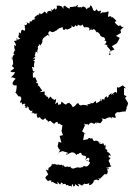

<svg xmlns="http://www.w3.org/2000/svg" viewBox="-20 -486 551 760"><path d="M284 128C287 125 283 120 284 123C296 127 287 119 301 119C302 125 310 127 300 124C315 135 320 130 313 127C325 141 323 129 317 147C330 134 333 138 334 144C334 148 328 158 321 147C324 146 327 151 336 156C334 171 320 174 323 173H319C305 168 315 171 307 176C301 174 302 181 289 176C290 184 288 173 285 177C285 175 263 187 267 178C268 187 255 172 258 172C265 176 250 173 251 175C241 168 239 184 231 166C230 179 221 182 228 175C233 171 223 164 222 166C218 169 206 164 214 164C210 167 201 168 195 160C199 167 196 163 184 164C193 155 188 153 183 171L172 179L171 189L161 185L171 205C167 208 163 211 160 215C161 226 162 224 169 224C159 222 170 231 170 231C184 222 171 234 183 227C182 243 187 230 181 238C191 227 188 240 209 243C206 239 208 233 208 233C217 247 220 248 222 233C220 243 236 234 225 244C243 238 242 246 240 244C243 253 242 243 249 247C257 254 258 246 264 254C262 238 274 242 268 254C269 248 281 255 276 242C293 256 297 254 288 241C303 245 311 256 305 247C321 240 309 235 312 240C321 244 319 242 329 241C341 234 331 233 333 247C343 247 355 233 350 226C362 243 363 238 351 229C360 222 373 226 367 230C367 223 379 233 369 218C388 225 373 222 373 222C385 216 392 202 397 202C384 208 386 207 396 203C403 208 407 197 406 194C410 198 403 190 405 177C411 180 417 190 400 178C411 175 405 179 421 172C411 162 416 166 416 166C414 151 413 159 413 159C408 145 410 151 418 139C406 135 411 140 411 123C406 126 418 133 419 129C412 119 414 119 402 114C404 115 410 111 397 102C393 111 402 94 396 86C389 95 398 101 389 81C384 81 376 90 377 78C372 74 371 71 378 84C370 80 369 76 372 76C355 63 354 80 349 68C344 69 353 58 337 63C333 73 344 59 332 60C320 74 321 61 321 66L309 69L314 42L322 46L305 34L316 11L312 0C309 3 319 5 321 7C329 0 328 11 328 11C333 2 345 -3 342 0C354 5 356 6 357 -2C364 10 364 -3 360 -4C367 2 370 -1 377 2C379 -1 395 -14 379 -17C393 -17 404 -11 397 -14C399 -18 397 -15 410 -21C410 -21 416 -23 425 -19C414 -9 432 -30 419 -25C439 -17 426 -21 438 -20C440 -23 435 -27 435 -36C438 -34 441 -41 443 -42C463 -40 455 -45 461 -43C464 -45 475 -48 464 -49C465 -40 467 -46 480 -45C476 -45 478 -52 481 -54V-63L484 -66L487 -78L475 -98L481 -105L471 -110V-138L479 -136L466 -148L450 -139L443 -141V-116C439 -129 428 -117 421 -110C419 -123 434 -112 429 -110C426 -122 418 -116 410 -108C408 -100 414 -106 402 -98C411 -95 393 -106 409 -107C396 -107 386 -90 400 -86C382 -102 379 -88 383 -83C374 -94 373 -85 381 -98C374 -79 370 -83 360 -77C363 -85 354 -93 359 -86C348 -81 353 -74 336 -79C335 -86 344 -69 333 -75C328 -70 322 -79 329 -67C325 -70 316 -70 309 -71C297 -67 295 -68 288 -80C303 -67 290 -78 290 -78C278 -75 285 -69 268 -62C263 -69 261 -79 252 -74C259 -77 261 -66 255 -79C238 -77 242 -67 247 -76C244 -70 238 -70 224 -84C217 -68 227 -76 210 -71C210 -79 209 -86 200 -74C196 -75 206 -92 200 -95C199 -84 184 -98 184 -99C187 -92 182 -98 185 -98C177 -106 181 -106 172 -94C171 -107 168 -99 157 -110C153 -111 157 -109 167 -110C156 -106 156 -108 157 -124C148 -122 137 -121 136 -121C151 -129 148 -125 141 -136C144 -130 136 -146 132 -147C131 -153 131 -140 129 -146C136 -153 123 -163 125 -155C123 -168 115 -164 128 -161C118 -180 121 -184 114 -178C109 -178 110 -185 110 -201C118 -191 107 -198 121 -207C106 -197 112 -210 106 -221C117 -220 110 -223 113 -218C119 -222 110 -228 118 -242C115 -244 123 -237 109 -250C120 -242 125 -262 109 -252C124 -266 121 -264 118 -265C116 -270 120 -265 122 -287C114 -285 117 -285 130 -277C122 -286 135 -293 129 -296C132 -299 127 -306 135 -305C135 -305 129 -319 141 -305C136 -306 152 -315 147 -330C157 -328 145 -324 152 -336H155C155 -343 159 -338 167 -347C165 -345 167 -352 178 -341C169 -352 169 -359 178 -363C186 -358 190 -360 180 -363C184 -354 201 -361 208 -372C202 -369 202 -358 206 -368C217 -378 223 -375 224 -378C229 -378 231 -377 228 -372C229 -366 242 -366 240 -377C237 -375 242 -369 247 -369C259 -376 269 -374 261 -389C264 -382 274 -372 278 -387C288 -375 288 -389 288 -389C303 -379 305 -389 307 -389C316 -371 312 -378 318 -380C317 -384 322 -369 317 -379C332 -378 338 -376 332 -365C343 -368 338 -372 345 -379C335 -365 345 -366 352 -371C363 -359 365 -362 362 -362C353 -362 367 -355 364 -360C363 -362 364 -358 368 -358C369 -357 381 -346 375 -348C379 -341 387 -339 389 -338C386 -339 393 -343 398 -326C397 -335 401 -335 392 -323C395 -329 410 -321 393 -310C406 -311 400 -301 414 -312C399 -305 406 -302 404 -302C419 -287 419 -286 415 -277L410 -268L418 -270L413 -282L433 -290L423 -303L443 -315L454 -336L439 -344L459 -356L457 -367L470 -380C463 -380 466 -374 454 -388C455 -382 447 -382 456 -380C437 -389 438 -396 434 -396C438 -403 436 -401 443 -403C439 -401 437 -413 419 -421C425 -417 422 -412 420 -419C412 -428 415 -418 410 -419C404 -420 412 -437 409 -441C395 -437 403 -437 384 -437C381 -433 398 -444 376 -432C382 -445 383 -446 373 -442C376 -441 367 -451 374 -441C359 -440 369 -459 356 -442C346 -443 348 -456 344 -457C346 -464 345 -455 338 -466C337 -455 326 -454 337 -450C328 -454 331 -463 324 -449C313 -458 322 -463 317 -456C311 -463 304 -460 300 -452C304 -463 304 -455 286 -458C291 -470 287 -468 280 -460C280 -460 270 -460 274 -461C267 -456 257 -461 253 -456C267 -464 253 -459 257 -452C243 -453 234 -470 236 -463C234 -458 230 -469 231 -452C227 -450 230 -463 217 -462C217 -467 206 -461 204 -464C207 -454 205 -449 197 -448C201 -460 197 -452 183 -443C179 -455 188 -448 185 -441C185 -437 176 -451 166 -436C174 -448 164 -441 167 -431C149 -446 164 -441 143 -430C141 -426 144 -432 136 -434C133 -423 136 -421 131 -431C131 -416 130 -431 132 -429C115 -419 124 -420 120 -425C125 -419 105 -411 120 -414C118 -403 98 -411 109 -403C97 -397 97 -408 97 -393C86 -395 91 -397 80 -400C96 -395 82 -381 76 -389C83 -374 72 -376 84 -371C80 -380 78 -362 77 -364C64 -372 65 -368 62 -353C56 -361 58 -355 54 -356C61 -344 46 -337 56 -353C53 -340 48 -341 60 -333C44 -323 39 -336 49 -333C47 -322 39 -325 35 -324C47 -307 44 -300 36 -308C38 -296 34 -298 41 -286C30 -294 40 -283 40 -291C38 -284 27 -268 39 -272C26 -261 33 -267 29 -254C28 -254 24 -254 27 -260C33 -241 30 -251 32 -233C35 -231 20 -227 34 -224C17 -229 33 -222 36 -216C30 -208 20 -207 22 -203C31 -197 33 -202 39 -201C34 -182 24 -190 24 -173C21 -187 41 -175 42 -174C37 -169 31 -165 29 -154C35 -152 29 -145 31 -158C31 -142 42 -150 46 -148C46 -132 44 -130 43 -121C39 -124 36 -126 47 -113C55 -113 39 -125 44 -116C48 -116 52 -98 60 -106C52 -106 60 -108 62 -101C70 -94 57 -84 59 -80C69 -77 62 -91 68 -72C82 -82 82 -68 77 -71C71 -72 88 -65 78 -59C95 -62 89 -57 86 -65C96 -63 97 -50 92 -60C97 -45 106 -45 111 -50C100 -38 110 -31 108 -42C118 -32 123 -38 127 -36C127 -26 134 -34 125 -33C122 -35 131 -17 128 -19C149 -25 135 -24 140 -18C152 -8 151 -12 157 -17H161C162 -6 176 -14 167 4C171 -12 183 -4 179 -9C192 7 197 0 190 6C199 4 197 -4 209 -3C204 5 221 8 214 0C225 17 229 1 226 18L224 31H223L229 49L216 52L223 79L212 75L208 94L213 103L218 108L206 129L211 119C218 114 231 112 229 112C235 116 246 116 248 119C253 128 240 115 243 127C266 114 269 113 284 128Z"/></svg>

Font: Charger Distortion
Style: 1
Weight: 400
Designer: Jasper
Foundry: Cannot Into Space Fonts
Version: Version 0.98